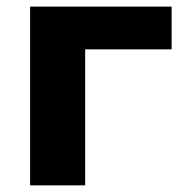

<svg xmlns="http://www.w3.org/2000/svg" viewBox="-20 -559 555 579"><path d="M236.8 0V-410.2H497.6V-539.1H70.8V0Z"/></svg>

Font: Winston ExtraBold
Style: Regular
Weight: 800
Designer: Vernon Adams, Kim Jin-seong, David Berlow, Cristiano Sobral
Foundry: The Winston Project Authors
Version: Version 3.004